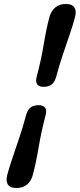

<svg xmlns="http://www.w3.org/2000/svg" viewBox="-20 -788 400 964"><path d="M262.5 -404Q255 -376.5 239.8 -364.2Q224.5 -352 198.5 -352Q176.5 -352 166.8 -364.5Q157 -377 164.5 -404Q186.5 -486 199.5 -565Q212.5 -644 228 -701.5Q236.5 -733 257.5 -750.5Q278.5 -768 310.5 -768Q342.5 -768 353.8 -750.5Q365 -733 356.5 -701.5Q346.5 -663 329.8 -614.5Q313 -566 295 -512.2Q277 -458.5 262.5 -404ZM110.5 -208Q118 -236 133.2 -248Q148.5 -260 174.5 -260Q196.5 -260 206.2 -247.5Q216 -235 208.5 -208Q187 -126 173.8 -47.2Q160.5 31.5 145 89.5Q137 121 116 138.5Q95 156 62.5 156Q30.5 156 19.5 138.5Q8.5 121 16.5 89.5Q27 51 43.5 2.5Q60 -46 78 -99.8Q96 -153.5 110.5 -208Z"/></svg>

Font: Fraunces 9pt SuperSoft Black
Style: Italic
Weight: 900
Italic angle: -16°
Version: Version 1.000;[0bf87f6ff]